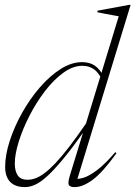

<svg xmlns="http://www.w3.org/2000/svg" viewBox="-20 -755 554 785"><path d="M396 -431Q381 -461.5 361.2 -473.8Q341.5 -486 316.5 -486Q278 -486 238.5 -457.2Q199 -428.5 163.5 -382Q128 -335.5 100.2 -281.2Q72.5 -227 56.5 -175.5Q40.5 -124 40.5 -86.5Q40.5 -55 52.8 -37.5Q65 -20 92.5 -20Q108 -20 124.8 -26Q141.5 -32 161.2 -46.5Q181 -61 205.8 -87Q230.5 -113 261.5 -153Q292.5 -193 331.5 -250L465.5 -688.5Q456.5 -690 441.2 -692.8Q426 -695.5 409 -698.8Q392 -702 377.5 -705L379.5 -711.5L507 -735H514L290 -2.5L278.5 -25Q296 -21 319.8 -27.8Q343.5 -34.5 376.2 -59Q409 -83.5 451.5 -133L456 -128.5Q401.5 -52 360.2 -21Q319 10 285 10Q266.5 10 261.5 1.2Q256.5 -7.5 266 -38.5L322.5 -222.5H327Q277 -152 239.5 -106.5Q202 -61 174 -35.5Q146 -10 124 0Q102 10 82 10Q54 10 36 -0.2Q18 -10.5 9.5 -29Q1 -47.5 1 -71.5Q1 -121 19.8 -179Q38.5 -237 70.5 -294Q102.5 -351 143.2 -398Q184 -445 228.2 -473Q272.5 -501 315.5 -501Q347.5 -501 368.5 -486Q389.5 -471 405 -440Z"/></svg>

Font: Newsreader 60pt ExtraLight
Style: Italic
Weight: 250
Italic angle: -17°
Designer: Hugues Gentile
Foundry: Production Type
Version: Version 1.003